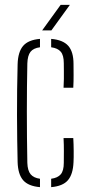

<svg xmlns="http://www.w3.org/2000/svg" viewBox="-20 -765 366 790"><path d="M52.5 -98Q51.5 -141 50.8 -190Q50 -239 50 -291.2Q50 -343.5 50.5 -396.8Q51 -450 52.5 -501Q54 -551.5 75.2 -576.2Q96.5 -601 144.5 -605V-570.5Q117.5 -567 105.5 -551.8Q93.5 -536.5 92.5 -504Q91.5 -457.5 91 -407.5Q90.5 -357.5 90.5 -305.2Q90.5 -253 91 -200Q91.5 -147 92.5 -95Q93.5 -63 106 -48Q118.5 -33 144.5 -29.5V5Q96.5 1 75.2 -23.5Q54 -48 52.5 -98ZM190.5 5V-29.5Q217.5 -33 230 -47.8Q242.5 -62.5 242.5 -95Q242.5 -119 242.8 -143Q243 -167 241.5 -197H281.5Q283 -172.5 283.2 -144.2Q283.5 -116 282.5 -98Q280.5 -48 259.5 -23.5Q238.5 1 190.5 5ZM241.5 -404Q242.5 -423 242.8 -440.2Q243 -457.5 242.8 -473.5Q242.5 -489.5 242.5 -505Q242.5 -537.5 230 -552.2Q217.5 -567 190.5 -570.5V-605Q239 -601 260.8 -576.5Q282.5 -552 282.5 -502Q282.5 -479.5 282.8 -455.8Q283 -432 281.5 -404ZM153.5 -640 229.5 -745H267.5L191.5 -640Z"/></svg>

Font: Big Shoulders Stencil Text Thin Thin
Style: Regular
Weight: 250
Version: Version 2.001